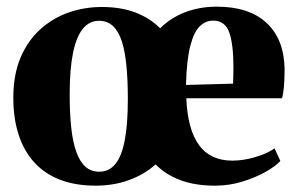

<svg xmlns="http://www.w3.org/2000/svg" viewBox="-20 -560 914 591"><path d="M274.5 11.5Q213.5 11.5 166.2 -6.2Q119 -24 86.8 -58.8Q54.5 -93.5 37.8 -144Q21 -194.5 21 -259Q21 -330 43.2 -382.5Q65.5 -435 104 -469.8Q142.5 -504.5 191.2 -521.5Q240 -538.5 293.5 -538.5Q352 -538.5 396.8 -521.5Q441.5 -504.5 473 -473Q505.5 -505.5 550.2 -522.5Q595 -539.5 647.5 -539.5Q746 -539.5 800 -490Q854 -440.5 856 -348.5Q856 -315.5 854 -293Q852 -270.5 848 -257.5H553.5Q555.5 -209.5 565.2 -173.5Q575 -137.5 592.5 -113.5Q610 -89.5 635.8 -77.5Q661.5 -65.5 695.5 -65.5Q728.5 -65.5 766 -76.5Q803.5 -87.5 825 -103.5L843 -64.5Q828.5 -48.5 797.5 -31Q766.5 -13.5 726 -1Q685.5 11.5 642 11.5Q580 11.5 534.5 -5.8Q489 -23 459 -54Q440.5 -37.5 419.2 -25.2Q398 -13 374.5 -4.8Q351 3.5 325.8 7.5Q300.5 11.5 274.5 11.5ZM194.5 -270.5Q194.5 -212.5 199.2 -167.8Q204 -123 214.8 -92.8Q225.5 -62.5 242.8 -47Q260 -31.5 285.5 -31.5Q315.5 -31.5 335 -55Q354.5 -78.5 364 -128.2Q373.5 -178 373.5 -255.5Q373.5 -312.5 369.2 -357.2Q365 -402 355 -432.8Q345 -463.5 327.8 -479.8Q310.5 -496 285 -496Q255 -496 235 -471.5Q215 -447 204.8 -397.2Q194.5 -347.5 194.5 -270.5ZM552.5 -298.5 697.5 -302.5Q698 -315.5 698.2 -328.5Q698.5 -341.5 698.5 -354.5Q698.5 -423 685.8 -459.8Q673 -496.5 636 -496.5Q613 -496.5 595 -479.2Q577 -462 565.8 -419Q554.5 -376 552.5 -298.5Z"/></svg>

Font: Merriweather 96pt ExtraBold
Style: Regular
Weight: 800
Version: Version 2.100